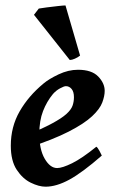

<svg xmlns="http://www.w3.org/2000/svg" viewBox="-20 -682 430 720"><path d="M372.6 -341.3Q372.6 -321.8 363.5 -297.6Q354.5 -273.4 325.4 -246.1Q296.4 -218.8 238 -188.7Q179.7 -158.7 81.5 -126.5L78.1 -174.3Q139.2 -199.7 175 -219Q210.9 -238.3 228.8 -254.4Q246.6 -270.5 252 -285.6Q257.3 -300.8 257.3 -317.4Q257.3 -337.9 248.5 -348.4Q239.7 -358.9 227.1 -358.9Q220.2 -358.9 205.3 -350.8Q190.4 -342.8 178.7 -329.6Q155.3 -301.3 141.4 -265.4Q127.4 -229.5 127.4 -180.2Q127.4 -121.6 147.7 -86.7Q168 -51.8 194.3 -51.8Q213.4 -51.8 250.2 -69.8Q287.1 -87.9 341.3 -131.8Q346.2 -128.9 353.5 -115.2Q360.8 -101.6 361.8 -98.6Q288.6 -34.7 240 -8.3Q191.4 18.1 150.9 18.1Q126 18.1 95.5 3.2Q64.9 -11.7 42.7 -45.4Q20.5 -79.1 20.5 -135.7Q20.5 -206.5 53.7 -264.4Q86.9 -322.3 143.1 -368.7Q163.1 -385.7 199.7 -403.1Q236.3 -420.4 272.5 -420.4Q323.7 -420.4 348.1 -395.3Q372.6 -370.1 372.6 -341.3ZM280.3 -473.6Q272 -466.8 260.7 -461.9Q249.5 -457 241.7 -457L107.4 -626.5L125.5 -649.9Q132.8 -651.4 154.1 -654.1Q175.3 -656.7 196.8 -659.2Q218.3 -661.6 225.6 -661.6Z"/></svg>

Font: Dai Banna SIL SemiBold
Style: Italic
Weight: 600
Italic angle: -11°
Designer: Victor Gaultney
Foundry: SIL International
Version: Version 4.000